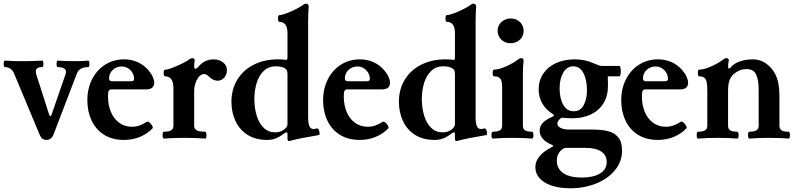

<svg xmlns="http://www.w3.org/2000/svg" viewBox="-21 -746 4298 1039"><path d="M194.8 -14.2 55.2 -348.1Q40.5 -382.8 5.9 -382.8Q-1 -382.8 -1 -400.4Q-1 -418 5.9 -418Q33.7 -416 55.2 -415.5Q76.7 -415 100.1 -415Q153.8 -415 207 -418Q213.9 -418 213.9 -400.4Q213.9 -382.8 207 -382.8Q172.9 -382.8 172.9 -360.8Q172.9 -350.6 173.8 -348.1L245.1 -125Q247.6 -118.2 251 -118.2Q252.9 -118.2 254.9 -119.9Q256.8 -121.6 257.8 -125L334 -345.2Q335.9 -350.6 335.9 -356.9Q335.9 -382.8 292 -382.8Q285.2 -382.8 285.2 -400.4Q285.2 -418 292 -418Q331.1 -415 379.9 -415Q400.4 -415 418.9 -415.5Q437.5 -416 456.1 -418Q462.9 -418 462.9 -400.4Q462.9 -382.8 456.1 -382.8Q408.2 -382.8 395 -348.1L269 -19Q263.2 -3.9 253.2 3.7Q243.2 11.2 230 11.2Q205.6 11.2 194.8 -14.2Z M451.7 -203.1Q451.7 -267.1 477.5 -317.6Q503.4 -368.2 548.8 -396.5Q594.2 -424.8 651.4 -424.8Q689.5 -424.8 722.9 -410.2Q756.3 -395.5 781.2 -367.2Q797.9 -347.7 805.7 -330.1Q813.5 -312.5 813.5 -298.8Q813.5 -262.2 769.5 -262.2H581.5Q571.8 -262.2 567.6 -255.1Q563.5 -248 563.5 -224.6Q563.5 -178.2 578.9 -140.9Q594.2 -103.5 623.8 -81.8Q653.3 -60.1 693.4 -60.1Q714.4 -60.1 733.4 -66.7Q752.4 -73.2 773.4 -86.9Q778.8 -90.3 787.8 -83.3Q796.9 -76.2 802.5 -65.9Q808.1 -55.7 804.7 -51.8Q776.9 -22.5 737.1 -5.6Q697.3 11.2 649.4 11.2Q586.9 11.2 542.2 -16.8Q497.6 -44.9 474.6 -93.8Q451.7 -142.6 451.7 -203.1ZM686.5 -306.2Q704.6 -306.2 704.6 -317.9Q704.6 -336.4 695.6 -352.1Q686.5 -367.7 671.1 -377Q655.8 -386.2 636.7 -386.2Q618.7 -386.2 603 -377.7Q587.4 -369.1 578.4 -354.2Q569.3 -339.4 569.3 -321.3Q569.3 -313.5 573.5 -309.8Q577.6 -306.2 587.4 -306.2Z M1207 -367.2Q1207 -341.8 1191.9 -325.4Q1176.8 -309.1 1156.7 -309.1Q1131.8 -309.1 1106.9 -334Q1095.7 -345.2 1083 -345.2Q1068.4 -345.2 1056.2 -331.3Q1043.9 -317.4 1036.9 -296.1Q1029.8 -274.9 1029.8 -254.9V-65.9Q1029.8 -47.9 1043.7 -40.5Q1057.6 -33.2 1089.4 -33.2Q1096.2 -33.2 1096.2 -14.6Q1096.2 3.9 1089.4 3.9Q1051.8 1.5 1031 0.7Q1010.3 0 978 0Q945.3 0 924.8 0.7Q904.3 1.5 866.2 3.9Q862.8 3.9 860.8 -1Q858.9 -5.9 858.9 -14.6Q858.9 -33.2 866.2 -33.2Q892.6 -33.2 905 -40.5Q917.5 -47.9 917.5 -65.9V-268.1Q917.5 -333 872.6 -333Q864.7 -333 864.7 -351.1Q864.7 -369.1 872.6 -369.1Q897 -369.1 965.8 -402.8Q993.2 -416.5 1004.9 -425.8Q1011.2 -431.2 1019 -431.2Q1031.2 -431.2 1032.7 -420.9Q1029.8 -402.8 1029.8 -384.8Q1029.8 -374 1036.6 -374Q1043 -374 1053.7 -386.2Q1086.4 -424.8 1135.7 -424.8Q1165 -424.8 1186 -408.4Q1207 -392.1 1207 -367.2Z M1534.7 -4.9V-19Q1534.7 -29.8 1529.3 -29.8Q1524.9 -29.8 1515.6 -22.9Q1491.7 -4.9 1470.7 3.2Q1449.7 11.2 1423.8 11.2Q1361.3 11.2 1317.9 -16.8Q1274.4 -44.9 1252.9 -91.8Q1231.4 -138.7 1231.4 -195.3Q1231.4 -263.7 1263.7 -315.7Q1295.9 -367.7 1352.8 -396.2Q1409.7 -424.8 1482.4 -424.8Q1505.4 -424.8 1513.7 -423.3Q1522 -421.9 1525.9 -421.9Q1530.8 -421.9 1532.7 -424.6Q1534.7 -427.2 1534.7 -434.1V-566.9Q1534.7 -627.9 1489.7 -627.9Q1486.8 -627.9 1485.1 -633.3Q1483.4 -638.7 1483.4 -646Q1483.4 -653.8 1485.1 -658.9Q1486.8 -664.1 1489.7 -664.1Q1503.4 -664.1 1531.5 -674.8Q1559.6 -685.5 1586.4 -699.7Q1613.3 -713.9 1621.6 -721.2Q1627 -726.1 1634.8 -726.1Q1649.4 -726.1 1649.4 -710Q1646.5 -675.8 1646.5 -627.9V-112.8Q1646.5 -79.1 1653.3 -63.5Q1660.2 -47.9 1674.3 -47.9Q1684.1 -47.9 1693.4 -50.8Q1699.7 -52.7 1704.1 -43.5Q1708.5 -34.2 1708.5 -24.4Q1708.5 -15.6 1704.6 -15.1Q1662.1 -8.3 1616.2 0.7Q1570.3 9.8 1545.4 17.1Q1540 17.1 1537.8 15.6Q1535.6 14.2 1535.2 10Q1534.7 5.9 1534.7 -4.9ZM1515.6 -44.4Q1534.7 -59.1 1534.7 -73.7V-338.9Q1534.7 -354 1532.7 -361.3Q1530.8 -368.7 1526.4 -372.1Q1508.3 -387.2 1472.2 -387.2Q1432.1 -387.2 1406 -362.1Q1379.9 -336.9 1367.7 -296.6Q1355.5 -256.3 1355.5 -209.5Q1355.5 -161.6 1367.9 -120.6Q1380.4 -79.6 1405.5 -54.7Q1430.7 -29.8 1467.3 -29.8Q1496.6 -29.8 1515.6 -44.4Z M1727.5 -203.1Q1727.5 -267.1 1753.4 -317.6Q1779.3 -368.2 1824.7 -396.5Q1870.1 -424.8 1927.2 -424.8Q1965.3 -424.8 1998.8 -410.2Q2032.2 -395.5 2057.1 -367.2Q2073.7 -347.7 2081.5 -330.1Q2089.4 -312.5 2089.4 -298.8Q2089.4 -262.2 2045.4 -262.2H1857.4Q1847.7 -262.2 1843.5 -255.1Q1839.4 -248 1839.4 -224.6Q1839.4 -178.2 1854.7 -140.9Q1870.1 -103.5 1899.7 -81.8Q1929.2 -60.1 1969.2 -60.1Q1990.2 -60.1 2009.3 -66.7Q2028.3 -73.2 2049.3 -86.9Q2054.7 -90.3 2063.7 -83.3Q2072.8 -76.2 2078.4 -65.9Q2084 -55.7 2080.6 -51.8Q2052.7 -22.5 2012.9 -5.6Q1973.1 11.2 1925.3 11.2Q1862.8 11.2 1818.1 -16.8Q1773.4 -44.9 1750.5 -93.8Q1727.5 -142.6 1727.5 -203.1ZM1962.4 -306.2Q1980.5 -306.2 1980.5 -317.9Q1980.5 -336.4 1971.4 -352.1Q1962.4 -367.7 1947 -377Q1931.6 -386.2 1912.6 -386.2Q1894.5 -386.2 1878.9 -377.7Q1863.3 -369.1 1854.2 -354.2Q1845.2 -339.4 1845.2 -321.3Q1845.2 -313.5 1849.4 -309.8Q1853.5 -306.2 1863.3 -306.2Z M2440.9 -4.9V-19Q2440.9 -29.8 2435.5 -29.8Q2431.2 -29.8 2421.9 -22.9Q2397.9 -4.9 2377 3.2Q2356 11.2 2330.1 11.2Q2267.6 11.2 2224.1 -16.8Q2180.7 -44.9 2159.2 -91.8Q2137.7 -138.7 2137.7 -195.3Q2137.7 -263.7 2169.9 -315.7Q2202.1 -367.7 2259 -396.2Q2315.9 -424.8 2388.7 -424.8Q2411.6 -424.8 2419.9 -423.3Q2428.2 -421.9 2432.1 -421.9Q2437 -421.9 2439 -424.6Q2440.9 -427.2 2440.9 -434.1V-566.9Q2440.9 -627.9 2396 -627.9Q2393.1 -627.9 2391.4 -633.3Q2389.6 -638.7 2389.6 -646Q2389.6 -653.8 2391.4 -658.9Q2393.1 -664.1 2396 -664.1Q2409.7 -664.1 2437.7 -674.8Q2465.8 -685.5 2492.7 -699.7Q2519.5 -713.9 2527.8 -721.2Q2533.2 -726.1 2541 -726.1Q2555.7 -726.1 2555.7 -710Q2552.7 -675.8 2552.7 -627.9V-112.8Q2552.7 -79.1 2559.6 -63.5Q2566.4 -47.9 2580.6 -47.9Q2590.3 -47.9 2599.6 -50.8Q2606 -52.7 2610.4 -43.5Q2614.7 -34.2 2614.7 -24.4Q2614.7 -15.6 2610.8 -15.1Q2568.4 -8.3 2522.5 0.7Q2476.6 9.8 2451.7 17.1Q2446.3 17.1 2444.1 15.6Q2441.9 14.2 2441.4 10Q2440.9 5.9 2440.9 -4.9ZM2421.9 -44.4Q2440.9 -59.1 2440.9 -73.7V-338.9Q2440.9 -354 2439 -361.3Q2437 -368.7 2432.6 -372.1Q2414.6 -387.2 2378.4 -387.2Q2338.4 -387.2 2312.3 -362.1Q2286.1 -336.9 2273.9 -296.6Q2261.7 -256.3 2261.7 -209.5Q2261.7 -161.6 2274.2 -120.6Q2286.6 -79.6 2311.8 -54.7Q2336.9 -29.8 2373.5 -29.8Q2402.8 -29.8 2421.9 -44.4Z M2671.9 -579.1Q2671.9 -599.1 2682.1 -614.5Q2692.4 -629.9 2708.5 -637.9Q2724.6 -646 2741.7 -646Q2763.2 -646 2779.3 -636.7Q2795.4 -627.4 2804 -612.1Q2812.5 -596.7 2812.5 -579.1Q2812.5 -558.1 2802.2 -543Q2792 -527.8 2775.9 -520Q2759.8 -512.2 2741.7 -512.2Q2720.7 -512.2 2704.8 -521.7Q2689 -531.2 2680.4 -546.6Q2671.9 -562 2671.9 -579.1ZM2865.7 -14.6Q2865.7 -7.3 2863.8 -1.7Q2861.8 3.9 2858.9 3.9Q2811.5 0 2752 0Q2692.4 0 2645 3.9Q2642.1 3.9 2640.4 -1.5Q2638.7 -6.8 2638.7 -14.6Q2638.7 -22.5 2640.4 -27.8Q2642.1 -33.2 2645 -33.2Q2671.4 -33.2 2683.8 -40.5Q2696.3 -47.9 2696.3 -65.9V-272Q2696.3 -293.9 2692.9 -306.9Q2689.5 -319.8 2679.7 -326.4Q2669.9 -333 2651.4 -333Q2648.4 -333 2646.7 -338.4Q2645 -343.8 2645 -351.1Q2645 -358.9 2646.7 -364Q2648.4 -369.1 2651.4 -369.1Q2678.2 -369.1 2717.5 -386.7Q2756.8 -404.3 2779.8 -422.4Q2786.1 -427.2 2790.5 -429.2Q2794.9 -431.2 2800.3 -431.2Q2806.2 -431.2 2809.3 -427.7Q2812.5 -424.3 2812.5 -418Q2810.1 -397.9 2809.3 -379.2Q2808.6 -360.4 2808.6 -333V-65.9Q2808.6 -47.9 2820.6 -40.5Q2832.5 -33.2 2858.9 -33.2Q2861.8 -33.2 2863.8 -27.6Q2865.7 -22 2865.7 -14.6Z M3181.2 -44.9Q3233.4 -44.9 3268.3 -36.6Q3303.2 -28.3 3324.2 -3.4Q3345.2 21.5 3345.2 68.8Q3345.2 128.4 3306.9 175Q3268.6 221.7 3204.3 247.3Q3140.1 272.9 3065.9 272.9Q3006.8 272.9 2963.9 258.3Q2920.9 243.7 2898.4 217.8Q2876 191.9 2876 159.2Q2876 95.2 2965.3 49.8Q2972.2 46.9 2972.2 43Q2972.2 40.5 2964.4 37.1Q2932.1 23.9 2915.8 4.4Q2899.4 -15.1 2899.4 -38.6Q2899.4 -63 2916.7 -81.5Q2934.1 -100.1 2970.2 -115.2Q2976.6 -118.2 2976.6 -121.6Q2976.6 -125 2969.2 -129.9Q2932.1 -152.8 2913.1 -187Q2894 -221.2 2894 -262.2Q2894 -310.1 2918.5 -346.9Q2942.9 -383.8 2987.3 -404.3Q3031.7 -424.8 3089.4 -424.8Q3144.5 -424.8 3190.4 -403.8Q3222.7 -389.2 3235.4 -389.2H3331.5Q3334.5 -389.2 3336.4 -380.9Q3338.4 -372.6 3338.4 -361.3Q3338.4 -350.1 3336.4 -341.6Q3334.5 -333 3331.5 -333H3268.1Q3269 -314.5 3269 -280.8Q3269 -226.6 3244.6 -187Q3220.2 -147.5 3176.5 -126.7Q3132.8 -106 3076.2 -106Q3052.2 -106 3024.4 -108.9Q3016.6 -108.9 3013.2 -106Q3003.9 -98.1 2999.5 -91.6Q2995.1 -85 2995.1 -77.6Q2995.1 -62 3013.7 -53.5Q3032.2 -44.9 3057.1 -44.9ZM3007.3 -268.1Q3007.3 -213.4 3027.1 -178.7Q3046.9 -144 3083.5 -144Q3121.1 -144 3138.2 -178Q3155.3 -211.9 3155.3 -254.9Q3155.3 -315.4 3135.7 -351.3Q3116.2 -387.2 3081.5 -387.2Q3046.4 -387.2 3026.9 -352.8Q3007.3 -318.4 3007.3 -268.1ZM3262.2 130.4Q3262.2 94.2 3232.9 74.2Q3203.6 54.2 3147 54.2H3043Q3033.2 54.2 3023.4 61Q2992.2 83.5 2992.2 123.5Q2992.2 166.5 3027.1 190.7Q3062 214.8 3127 214.8Q3189.9 214.8 3226.1 192.9Q3262.2 170.9 3262.2 130.4Z M3340.8 -203.1Q3340.8 -267.1 3366.7 -317.6Q3392.6 -368.2 3438 -396.5Q3483.4 -424.8 3540.5 -424.8Q3578.6 -424.8 3612.1 -410.2Q3645.5 -395.5 3670.4 -367.2Q3687 -347.7 3694.8 -330.1Q3702.6 -312.5 3702.6 -298.8Q3702.6 -262.2 3658.7 -262.2H3470.7Q3460.9 -262.2 3456.8 -255.1Q3452.6 -248 3452.6 -224.6Q3452.6 -178.2 3468 -140.9Q3483.4 -103.5 3512.9 -81.8Q3542.5 -60.1 3582.5 -60.1Q3603.5 -60.1 3622.6 -66.7Q3641.6 -73.2 3662.6 -86.9Q3668 -90.3 3677 -83.3Q3686 -76.2 3691.7 -65.9Q3697.3 -55.7 3693.8 -51.8Q3666 -22.5 3626.2 -5.6Q3586.4 11.2 3538.6 11.2Q3476.1 11.2 3431.4 -16.8Q3386.7 -44.9 3363.8 -93.8Q3340.8 -142.6 3340.8 -203.1ZM3575.7 -306.2Q3593.8 -306.2 3593.8 -317.9Q3593.8 -336.4 3584.7 -352.1Q3575.7 -367.7 3560.3 -377Q3544.9 -386.2 3525.9 -386.2Q3507.8 -386.2 3492.2 -377.7Q3476.6 -369.1 3467.5 -354.2Q3458.5 -339.4 3458.5 -321.3Q3458.5 -313.5 3462.6 -309.8Q3466.8 -306.2 3476.6 -306.2Z M4253.9 -14.6Q4253.9 -7.3 4252 -1.7Q4250 3.9 4247.1 3.9Q4199.7 0 4140.1 0Q4080.6 0 4033.2 3.9Q4030.3 3.9 4028.6 -1.5Q4026.9 -6.8 4026.9 -14.6Q4026.9 -22.5 4028.6 -27.8Q4030.3 -33.2 4033.2 -33.2Q4059.6 -33.2 4072 -40.5Q4084.5 -47.9 4084.5 -65.9V-262.2Q4084.5 -312.5 4071 -342.3Q4057.6 -372.1 4018.6 -372.1Q3999 -372.1 3985.1 -366.7Q3971.2 -361.3 3957.5 -351.6Q3938 -338.4 3928.5 -316.2Q3918.9 -293.9 3918.9 -254.9V-65.9Q3918.9 -47.9 3930.9 -40.5Q3942.9 -33.2 3969.2 -33.2Q3972.2 -33.2 3974.1 -27.6Q3976.1 -22 3976.1 -14.6Q3976.1 -7.3 3974.1 -1.7Q3972.2 3.9 3969.2 3.9Q3921.9 0 3862.3 0Q3802.7 0 3755.4 3.9Q3752.4 3.9 3750.7 -1.5Q3749 -6.8 3749 -14.6Q3749 -22.5 3750.7 -27.8Q3752.4 -33.2 3755.4 -33.2Q3781.7 -33.2 3794.2 -40.5Q3806.6 -47.9 3806.6 -65.9V-252.4Q3806.6 -284.7 3803.2 -301.3Q3799.8 -317.9 3790.3 -325.4Q3780.8 -333 3761.7 -333Q3758.8 -333 3757.1 -338.4Q3755.4 -343.8 3755.4 -351.1Q3755.4 -358.9 3757.1 -364Q3758.8 -369.1 3761.7 -369.1Q3788.6 -369.1 3827.9 -386.7Q3867.2 -404.3 3890.1 -422.4Q3896.5 -427.2 3900.9 -429.2Q3905.3 -431.2 3910.6 -431.2Q3916.5 -431.2 3919.7 -427.7Q3922.9 -424.3 3922.9 -418Q3918.9 -399.9 3918.9 -384.8Q3918.9 -375.5 3923.8 -375.5Q3929.2 -375.5 3932.1 -379.9Q3950.7 -403.3 3983.4 -414.1Q4016.1 -424.8 4054.2 -424.8Q4094.2 -424.8 4126.2 -401.1Q4158.2 -377.4 4174.8 -343.8Q4186.5 -319.8 4191.7 -291.7Q4196.8 -263.7 4196.8 -227.1V-65.9Q4196.8 -47.9 4208.7 -40.5Q4220.7 -33.2 4247.1 -33.2Q4250 -33.2 4252 -27.6Q4253.9 -22 4253.9 -14.6Z"/></svg>

Font: JuniusX
Style: Bold
Weight: 700
Designer: Peter S. Baker
Foundry: Briery Creek Software
Version: Version 1.004